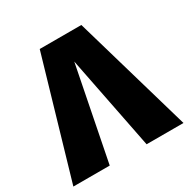

<svg xmlns="http://www.w3.org/2000/svg" viewBox="-183 -839 966 983"><g transform="rotate(-30 300.5 -348.0)"><path d="M626 0H408L299 -552L190 0H-25L178 -696H424Z"/></g></svg>

Font: FiraGO Heavy
Style: Regular
Weight: 900
Designer: bBox Type
Foundry: bBox Type GmbH
Version: Version 1.001